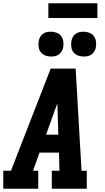

<svg xmlns="http://www.w3.org/2000/svg" viewBox="-21 -1155 641 1175"><path d="M-1 0V-110H46L289 -735H442L478 -110H510V0H296V-110H343L340 -221H221L181 -110H213V0ZM261 -331H336L331 -490Q331 -498 330.5 -506Q330 -514 330 -522Q327 -514 324 -506Q321 -498 318 -490ZM491 -809Q472 -809 455.5 -815.5Q439 -822 428.5 -835.5Q418 -849 415.5 -867Q413 -885 416 -904Q418 -916 424.5 -928Q431 -940 442 -948Q453 -956 465.5 -958.5Q478 -961 491 -961Q509 -961 526 -954.5Q543 -948 553 -934.5Q563 -921 566 -903Q569 -885 566 -866Q564 -854 557 -842Q550 -830 539.5 -822Q529 -814 516 -811.5Q503 -809 491 -809ZM291 -809Q272 -809 255.5 -815.5Q239 -822 228.5 -835.5Q218 -849 215.5 -867Q213 -885 216 -904Q218 -916 224.5 -928Q231 -940 242 -948Q253 -956 265.5 -958.5Q278 -961 291 -961Q309 -961 326 -954.5Q343 -948 353 -934.5Q363 -921 366 -903Q369 -885 366 -866Q364 -854 357 -842Q350 -830 339.5 -822Q329 -814 316 -811.5Q303 -809 291 -809ZM575 -1045H275V-1135H575Z"/></svg>

Font: Iosevka Etoile XBdObl
Style: Regular
Weight: 800
Italic angle: -9°
Designer: Belleve Invis
Foundry: Belleve Invis
Version: Version 15.5.2; ttfautohint (v1.8.4)